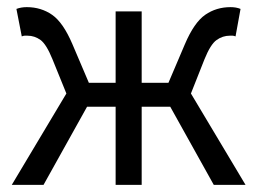

<svg xmlns="http://www.w3.org/2000/svg" viewBox="-20 -518 721 538"><path d="M13 0 166 -256 127 -352Q110 -394 93.5 -406Q77 -418 57 -418Q52 -418 49 -418Q46 -418 41 -416L26 -493Q39 -498 55 -498Q95 -498 126 -476.5Q157 -455 183 -394L229 -286H304V-486H377V-286H452L498 -394Q524 -455 555 -476.5Q586 -498 626 -498Q642 -498 654 -493L640 -416Q635 -418 632 -418Q629 -418 624 -418Q604 -418 587 -406Q570 -394 553 -352L515 -256L668 0H579L457 -219H377V0H304V-219H224L102 0Z"/></svg>

Font: Source Sans Pro
Style: Regular
Weight: 400
Designer: Paul D. Hunt
Foundry: Adobe Systems Incorporated
Version: Version 2.021;PS 2.000;hotconv 1.0.86;makeotf.lib2.5.63406